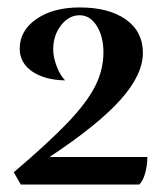

<svg xmlns="http://www.w3.org/2000/svg" viewBox="-20 -496 436 516"><path d="M155 -280Q100 -281 66.5 -304Q33 -327 33 -365Q33 -414 78 -445Q123 -476 194 -476Q273 -476 318.5 -443.5Q364 -411 364 -354Q364 -295 303.5 -227.5Q243 -160 113 -74H376Q376 -51 370 -30Q364 -9 354 0H36L17 -33Q111 -113 162.5 -167Q214 -221 236 -265Q258 -309 258 -355Q258 -398 240 -426.5Q222 -455 194 -455Q165 -455 144 -428Q123 -401 123 -363Q123 -342 132.5 -317.5Q142 -293 155 -280Z"/></svg>

Font: Katibeh
Style: Regular
Weight: 400
Designer: Arabic design by Kourosh Beigpour, Latin design by Eduardo Tunni, engineering by Lasse Fister
Version: Version 1.0010g